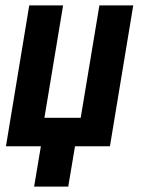

<svg xmlns="http://www.w3.org/2000/svg" viewBox="-20 -540 540 709"><path d="M106 149 131 0H2L88 -520H213L144 -105H278L347 -520H472L386 0H257L232 149Z"/></svg>

Font: Iosevka Term Curly XBd Obl
Style: Regular
Weight: 800
Italic angle: -9°
Designer: Belleve Invis
Foundry: Belleve Invis
Version: Version 32.3.0